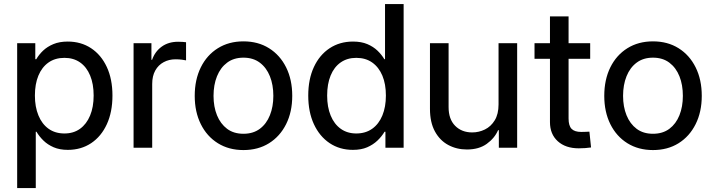

<svg xmlns="http://www.w3.org/2000/svg" viewBox="-20 -748 3613 972"><path d="M66.9 204.1V-529.3H158.7V-448.2H163.6Q176.8 -471.2 198 -491.5Q219.2 -511.7 250.2 -524.7Q281.2 -537.6 322.8 -537.6Q390.1 -537.6 441.2 -503.9Q492.2 -470.2 520.8 -408.7Q549.3 -347.2 549.3 -264.2Q549.3 -181.2 521 -119.4Q492.7 -57.6 441.7 -23.4Q390.6 10.7 323.2 10.7Q282.2 10.7 251.7 -2.4Q221.2 -15.6 200 -36.4Q178.7 -57.1 164.6 -81.1H161.1V204.1ZM306.2 -72.3Q352.1 -72.3 385 -95.9Q418 -119.6 436 -162.8Q454.1 -206.1 454.1 -264.2Q454.1 -322.8 436.3 -365.7Q418.5 -408.7 385.5 -431.9Q352.5 -455.1 306.2 -455.1Q258.8 -455.1 225.3 -431.4Q191.9 -407.7 174.3 -365Q156.7 -322.3 156.7 -264.2Q156.7 -207 174.6 -163.6Q192.4 -120.1 225.8 -96.2Q259.3 -72.3 306.2 -72.3Z M656.2 0V-529.3H746.6V-445.3H750Q764.6 -487.3 798.8 -512Q833 -536.6 881.8 -536.6Q892.6 -536.6 904.1 -535.9Q915.5 -535.2 921.9 -534.2V-442.4Q916.5 -443.8 901.4 -445.8Q886.2 -447.8 868.7 -447.8Q835.4 -447.8 808.6 -433.3Q781.7 -418.9 766.1 -391.1Q750.5 -363.3 750.5 -322.8V0Z M1212.4 11.7Q1138.7 11.7 1083 -22.9Q1027.3 -57.6 996.6 -119.6Q965.8 -181.6 965.8 -262.7Q965.8 -344.7 996.6 -407Q1027.3 -469.2 1083 -503.9Q1138.7 -538.6 1212.4 -538.6Q1286.6 -538.6 1342 -503.9Q1397.5 -469.2 1428.5 -407Q1459.5 -344.7 1459.5 -262.7Q1459.5 -181.6 1428.5 -119.6Q1397.5 -57.6 1342 -22.9Q1286.6 11.7 1212.4 11.7ZM1212.4 -70.8Q1261.7 -70.8 1295.4 -95.9Q1329.1 -121.1 1346.4 -164.6Q1363.8 -208 1363.8 -262.7Q1363.8 -318.4 1346.4 -361.8Q1329.1 -405.3 1295.4 -430.7Q1261.7 -456.1 1212.4 -456.1Q1163.6 -456.1 1129.9 -430.9Q1096.2 -405.8 1078.6 -362.1Q1061 -318.4 1061 -262.7Q1061 -207.5 1078.6 -164.3Q1096.2 -121.1 1129.6 -95.9Q1163.1 -70.8 1212.4 -70.8Z M1766.6 10.7Q1699.7 10.7 1648.7 -23.4Q1597.7 -57.6 1569.1 -119.4Q1540.5 -181.2 1540.5 -264.2Q1540.5 -347.2 1569.1 -408.7Q1597.7 -470.2 1648.9 -503.9Q1700.2 -537.6 1767.1 -537.6Q1809.1 -537.6 1839.6 -524.7Q1870.1 -511.7 1891.1 -491.5Q1912.1 -471.2 1925.8 -448.2H1929.2V-727.5H2023.4V0H1931.2V-81.1H1926.8Q1912.6 -57.1 1890.9 -36.4Q1869.1 -15.6 1838.9 -2.4Q1808.6 10.7 1766.6 10.7ZM1783.7 -72.3Q1830.6 -72.3 1864.3 -96.2Q1897.9 -120.1 1915.8 -163.6Q1933.6 -207 1933.6 -264.2Q1933.6 -322.3 1915.8 -365Q1897.9 -407.7 1864.5 -431.4Q1831.1 -455.1 1783.7 -455.1Q1737.8 -455.1 1704.6 -431.9Q1671.4 -408.7 1653.8 -365.7Q1636.2 -322.8 1636.2 -264.2Q1636.2 -206.1 1654.1 -162.8Q1671.9 -119.6 1705.1 -95.9Q1738.3 -72.3 1783.7 -72.3Z M2503.9 -219.2V-529.3H2598.1V0H2505.4V-88.9H2501.5Q2483.9 -48.3 2444.3 -19.8Q2404.8 8.8 2343.8 8.8Q2291.5 8.8 2249 -14.2Q2206.5 -37.1 2181.6 -83Q2156.7 -128.9 2156.7 -196.8V-529.3H2251V-205.6Q2251 -144.5 2284.2 -111.1Q2317.4 -77.6 2370.6 -77.6Q2404.3 -77.6 2434.8 -92.5Q2465.3 -107.4 2484.6 -138.9Q2503.9 -170.4 2503.9 -219.2Z M2967.8 -529.3V-450.2H2686V-529.3ZM2764.2 -665H2858.4V-147.9Q2858.4 -111.8 2873.5 -95.9Q2888.7 -80.1 2922.4 -80.1Q2932.6 -80.1 2943.1 -80.6Q2953.6 -81.1 2963.9 -81.5L2972.2 -1.5Q2959 0.5 2942.9 1.7Q2926.8 2.9 2910.2 2.9Q2843.3 2.9 2803.7 -33Q2764.2 -68.8 2764.2 -129.9Z M3285.6 11.7Q3211.9 11.7 3156.2 -22.9Q3100.6 -57.6 3069.8 -119.6Q3039.1 -181.6 3039.1 -262.7Q3039.1 -344.7 3069.8 -407Q3100.6 -469.2 3156.2 -503.9Q3211.9 -538.6 3285.6 -538.6Q3359.9 -538.6 3415.3 -503.9Q3470.7 -469.2 3501.7 -407Q3532.7 -344.7 3532.7 -262.7Q3532.7 -181.6 3501.7 -119.6Q3470.7 -57.6 3415.3 -22.9Q3359.9 11.7 3285.6 11.7ZM3285.6 -70.8Q3335 -70.8 3368.7 -95.9Q3402.3 -121.1 3419.7 -164.6Q3437 -208 3437 -262.7Q3437 -318.4 3419.7 -361.8Q3402.3 -405.3 3368.7 -430.7Q3335 -456.1 3285.6 -456.1Q3236.8 -456.1 3203.1 -430.9Q3169.4 -405.8 3151.9 -362.1Q3134.3 -318.4 3134.3 -262.7Q3134.3 -207.5 3151.9 -164.3Q3169.4 -121.1 3202.9 -95.9Q3236.3 -70.8 3285.6 -70.8Z"/></svg>

Font: Inter Cardless Tabular
Style: Regular
Weight: 400
Designer: Rasmus Andersson
Foundry: rsms
Version: Version 4.000;git-4fc901f